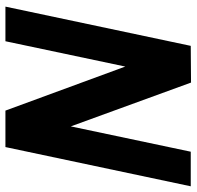

<svg xmlns="http://www.w3.org/2000/svg" viewBox="-28 -678 707 690"><g transform="rotate(90 325.0 -333.5)"><path d="M219.7 -430.7 128.7 0H4.3L145.3 -666L277.3 -667L434.7 -235L525.7 -666H650L509 0H378Z"/></g></svg>

Font: Epunda Sans Light
Style: Italic
Weight: 300
Italic angle: -12.0243°
Designer: Simon Atzbach
Foundry: typofactur
Version: Version 2.204